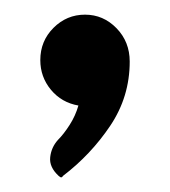

<svg xmlns="http://www.w3.org/2000/svg" viewBox="-20 -132 232 262"><path d="M96 -112Q121 -112 139 -93.5Q157 -75 157 -48Q157 0 130.5 39.5Q104 79 66 108Q64 112 60 108Q47 96 48.5 82.5Q50 69 59 59Q67 51 75 38.5Q83 26 87 12Q64 8 49.5 -9.5Q35 -27 35 -50Q35 -76 53 -94Q71 -112 96 -112Z"/></svg>

Font: Zain
Style: Bold
Weight: 700
Designer: Zain,Boutros
Foundry: Mobile Telecommunications Company (Zain), 2024
Version: Version 1.50; ttfautohint (v1.8.4)